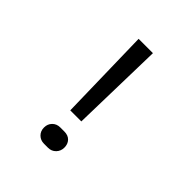

<svg xmlns="http://www.w3.org/2000/svg" viewBox="-200 -862 1000 1000"><g transform="rotate(45 299.5 -362.5)"><path d="M258.3 -214.8 246.6 -730H352.1L339.8 -214.8ZM284.7 4.9Q258.8 4.9 241.7 -12Q224.6 -28.8 224.6 -55.2Q224.6 -81.1 241.5 -98.1Q258.3 -115.2 284.7 -115.2H314Q342.8 -115.2 358.4 -98.6Q374 -82 374 -56.2Q374 -30.3 356.9 -12.7Q339.8 4.9 314 4.9Z"/></g></svg>

Font: UDEV Gothic 35
Style: Regular
Weight: 400
Version: v2.1.0; ttfautohint (v1.8.4.7-5d5b-dirty) -l 6 -r 45 -G 200 